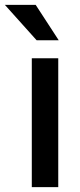

<svg xmlns="http://www.w3.org/2000/svg" viewBox="-66 -771 328 791"><path d="M-46 -751H81L176 -605H85ZM65 -531H174V0H65Z"/></svg>

Font: Freesentation 6 SemiBold
Style: Regular
Weight: 600
Designer: glyphs from Roboto by Christian Robertson / Hangul glyphs from Noto Sans CJK(Source Han Sans) by Jang Soo-young and Kang
Foundry: PT&
Version: Version 2.001